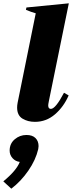

<svg xmlns="http://www.w3.org/2000/svg" viewBox="-38 -723 434 1155"><path d="M65 -76Q65 -89 68 -105L177 -643Q151 -650 118 -664L121 -678L376 -703L256 -115Q252 -95 252 -89Q252 -68 268 -68Q296 -68 347 -165L375 -149Q345 -80 292.5 -35Q240 10 172 10Q129 10 97 -9.5Q65 -29 65 -76ZM-18 368Q61 303 81 251Q55 248 37.5 228.5Q20 209 20 183Q20 141 50.5 115Q81 89 121 89Q157 89 175.5 107.5Q194 126 194 156Q194 162 192 174Q177 239 132.5 303.5Q88 368 30 412Z"/></svg>

Font: Trirong Black
Style: Italic
Weight: 900
Italic angle: -12°
Designer: Katatrad Team
Foundry: CadsonDemak
Version: Version 1.001